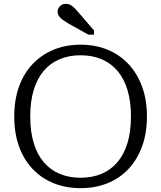

<svg xmlns="http://www.w3.org/2000/svg" viewBox="-20 -960 837 997"><path d="M399 17Q323 17 260 -8Q197 -33 150.5 -81.5Q104 -130 79 -199Q54 -268 54 -355Q54 -442 79 -511Q104 -580 150.5 -628.5Q197 -677 260 -702.5Q323 -728 399 -728Q474 -728 537 -702.5Q600 -677 646 -628.5Q692 -580 717.5 -511Q743 -442 743 -355Q743 -268 717.5 -199Q692 -130 646 -81.5Q600 -33 537 -8Q474 17 399 17ZM398 -37Q459 -37 507.5 -57.5Q556 -78 590 -118Q624 -158 642 -217.5Q660 -277 660 -355Q660 -433 642 -492.5Q624 -552 590 -592Q556 -632 507.5 -652.5Q459 -673 398 -673Q338 -673 289.5 -652.5Q241 -632 207 -592Q173 -552 155 -492.5Q137 -433 137 -355Q137 -277 155 -217.5Q173 -158 207 -118Q241 -78 289.5 -57.5Q338 -37 398 -37ZM388 -895Q377 -908 367 -918Q357 -928 346.5 -934Q336 -940 322 -940Q303 -940 291 -927.5Q279 -915 279 -900Q279 -888 286 -877Q293 -866 306 -857Q319 -848 335 -838L439 -780H468V-802Z"/></svg>

Font: Roboto Serif Light
Style: Regular
Weight: 300
Designer: Greg Gazdowicz
Foundry: Commercial Type
Version: Version 1.008